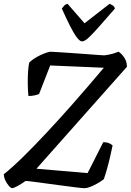

<svg xmlns="http://www.w3.org/2000/svg" viewBox="-25 -986 685 1006"><path d="M40 0Q32 0 21.5 -12Q11 -24 3 -41Q-5 -58 -5 -73Q40 -109 97.5 -165.5Q155 -222 218.5 -290Q282 -358 345 -429Q390 -480 436.5 -534Q483 -588 519 -631L238 -643L180 -494Q173 -490 157.5 -486.5Q142 -483 124 -483Q121 -511 120.5 -545Q120 -579 122 -609.5Q124 -640 128 -658Q139 -669 155 -679.5Q171 -690 188.5 -698Q206 -706 220 -710.5Q234 -715 240 -715Q247 -715 276 -713Q305 -711 344.5 -708.5Q384 -706 422.5 -703Q461 -700 489 -698Q517 -696 522 -696Q530 -697 543.5 -699.5Q557 -702 571.5 -706.5Q586 -711 596 -715Q610 -707 625 -686Q640 -665 640 -636L166 -102L434 -79L516 -241Q534 -241 546.5 -235.5Q559 -230 565 -224Q560 -200 552.5 -167Q545 -134 536 -102Q527 -70 519 -47Q502 -34 483 -23.5Q464 -13 447 -6.5Q430 0 418 0Q407 0 375 -4Q343 -8 301.5 -13.5Q260 -19 219 -24.5Q178 -30 148 -34Q118 -38 109 -38Q84 -20 64.5 -10Q45 0 40 0ZM405 -769Q393 -769 376.5 -791.5Q360 -814 340.5 -853Q321 -892 299 -941Q305 -949 311 -956Q317 -963 329 -966L418 -864L549 -966Q562 -961 569 -955Q576 -949 577 -941Q534 -892 500 -853Q466 -814 442.5 -791.5Q419 -769 405 -769Z"/></svg>

Font: Texturina Medium
Style: Italic
Weight: 500
Italic angle: -11°
Designer: Guillermo Torres Carreño
Foundry: Omnibus-Type
Version: Version 1.002